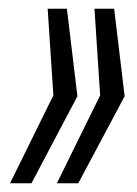

<svg xmlns="http://www.w3.org/2000/svg" viewBox="-20 -530 313 439"><path d="M3 -111 102 -312 89 -510H133L157 -310L52 -111ZM110 -111 209 -312 196 -510H241L265 -310L159 -111Z"/></svg>

Font: Saira Ultra Condensed
Style: Italic
Weight: 400
Width: 1
Italic angle: -12°
Designer: Hector Gatti with collaboration of the Omnibus-Type team
Foundry: Omnibus-Type
Version: Version 1.001; ttfautohint (v1.8)